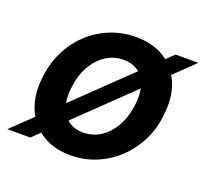

<svg xmlns="http://www.w3.org/2000/svg" viewBox="-112 -641 826 770"><g transform="rotate(20 300.5 -256.0)"><path d="M-14 0 518 -512H615L84 0ZM257 12Q188 12 137.5 -20Q87 -52 63 -108.5Q39 -165 47 -238Q53 -301 78 -353Q103 -405 143.5 -443.5Q184 -482 236 -503Q288 -524 346 -524Q417 -524 467 -493Q517 -462 541 -406Q565 -350 557 -275Q552 -213 526.5 -160.5Q501 -108 460.5 -69.5Q420 -31 368.5 -9.5Q317 12 257 12ZM274 -91Q316 -91 350 -113Q384 -135 406.5 -176Q429 -217 435 -272Q440 -321 428 -354Q416 -387 390.5 -404Q365 -421 330 -421Q289 -421 255 -399Q221 -377 198.5 -336.5Q176 -296 170 -240Q165 -192 177 -159Q189 -126 214.5 -108.5Q240 -91 274 -91Z"/></g></svg>

Font: DM Sans 12pt SemiBold
Style: Italic
Weight: 600
Italic angle: -10°
Version: Version 4.004;gftools[0.9.30]